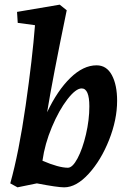

<svg xmlns="http://www.w3.org/2000/svg" viewBox="-20 -790 552 823"><path d="M130 -682 56 -692 53 -739 236 -770 266 -746Q205 -451 182 -309Q226 -402 281.5 -456Q337 -510 394 -510Q437 -510 459.5 -468Q482 -426 482 -358Q482 -277 447.5 -190Q413 -103 360 -45Q307 13 255 13Q226 13 138 -4L55 13L24 -4Q61 -136 90 -338Q119 -540 130 -682ZM271 -71Q291 -71 312.5 -111.5Q334 -152 348.5 -214Q363 -276 363 -334Q363 -411 330 -411Q305 -411 269 -364.5Q233 -318 202.5 -245.5Q172 -173 162 -101Q232 -71 271 -71Z"/></svg>

Font: Andada Pro
Style: Bold Italic
Weight: 700
Italic angle: -7°
Designer: Carolina Giovagnoli
Foundry: Huerta Tipografica
Version: Version 3.005; ttfautohint (v1.8.4)